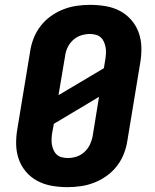

<svg xmlns="http://www.w3.org/2000/svg" viewBox="-20 -763 640 791"><path d="M258 8Q225 8 193.5 2.5Q162 -3 134.5 -17.5Q107 -32 87 -55.5Q67 -79 57 -108Q47 -137 46.5 -169.5Q46 -202 52 -235L104 -550Q108 -578 118.5 -605Q129 -632 147 -655.5Q165 -679 189.5 -696.5Q214 -714 241 -724.5Q268 -735 296 -739Q324 -743 351 -743Q384 -743 416 -737.5Q448 -732 475 -717.5Q502 -703 522 -679.5Q542 -656 552 -627Q562 -598 562.5 -565.5Q563 -533 557 -500L505 -185Q501 -157 490.5 -130Q480 -103 462 -79.5Q444 -56 419.5 -38.5Q395 -21 368 -10.5Q341 0 313 4Q285 8 258 8ZM221 -371 408 -482 414 -519Q416 -532 416.5 -544.5Q417 -557 415 -568.5Q413 -580 408 -591Q403 -602 394.5 -609.5Q386 -617 374 -620Q362 -623 350 -623Q332 -623 313.5 -617Q295 -611 280.5 -597.5Q266 -584 258 -566.5Q250 -549 248 -531ZM260 -112Q278 -112 296 -118Q314 -124 328.5 -137.5Q343 -151 351 -168.5Q359 -186 362 -204L388 -364L202 -253L195 -216Q193 -203 192.5 -190.5Q192 -178 194 -166.5Q196 -155 201 -144Q206 -133 214.5 -125.5Q223 -118 235 -115Q247 -112 260 -112Z"/></svg>

Font: Iosevka SS04 Hv Ex Obl
Style: Regular
Weight: 900
Width: 7
Italic angle: -9°
Monospace: yes
Designer: Belleve Invis
Foundry: Belleve Invis
Version: Version 19.0.0; ttfautohint (v1.8.4)